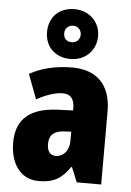

<svg xmlns="http://www.w3.org/2000/svg" viewBox="-58 -894 649 948"><g transform="rotate(5 266.5 -420.5)"><path d="M273 -604C347 -604 400 -657 400 -728C400 -799 346 -851 273 -851C197 -851 147 -801 147 -727C147 -655 197 -604 273 -604ZM273 -687C246 -687 232 -704 232 -728C232 -752 250 -769 273 -769C296 -769 314 -752 314 -728C314 -704 296 -687 273 -687ZM287 -563C204 -563 133 -545 76 -513L122 -391C172 -418 216 -432 251 -432C289 -432 309 -410 309 -364V-352L231 -349C99 -343 28 -287 28 -169C28 -70 75 10 170 10C246 10 285 -16 324 -73H328L358 0H479V-363C479 -496 406 -563 287 -563ZM275 -245 309 -247V-200C309 -153 280 -121 244 -121C216 -121 200 -139 200 -177C200 -220 223 -243 275 -245Z"/></g></svg>

Font: Noto Sans Armenian Condensed Black
Style: Regular
Weight: 900
Width: 3
Designer: Monotype Design Team
Foundry: Monotype Imaging Inc.
Version: Version 2.008